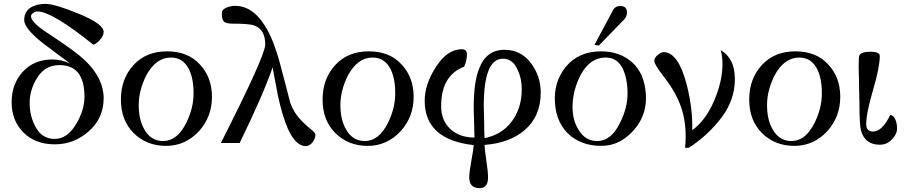

<svg xmlns="http://www.w3.org/2000/svg" viewBox="-20 -738 4688 991"><path d="M515 -573Q515 -555 498 -534.5Q481 -514 462 -507Q248 -679 173 -679Q162 -679 151 -671Q140 -663 140 -654Q140 -621 237 -560Q372 -471 418 -427Q515 -334 515 -231Q515 -128 438.5 -60.5Q362 7 263 7Q164 7 102 -53Q40 -115 40 -210Q40 -305 98 -368Q156 -431 251 -431Q298 -431 342 -410L203 -514Q105 -591 105 -634Q105 -677 136 -697.5Q167 -718 215 -718Q263 -718 389 -666Q515 -614 515 -573ZM416 -239Q416 -402 287 -402Q214 -402 173.5 -339Q133 -276 133 -206Q133 -136 166 -78.5Q199 -21 262.5 -21Q326 -21 371 -94.5Q416 -168 416 -239Z M1011 -406Q1074 -340 1074 -238Q1074 -136 1008 -62Q937 15 837 15Q737 15 670 -51Q604 -117 604 -224Q604 -331 669 -402Q734 -473 842 -473Q950 -473 1011 -406ZM942 -105Q979 -180 979 -256.5Q979 -333 955 -381Q925 -441 862 -441Q785 -441 735 -349Q696 -271 696 -195.5Q696 -120 725 -70Q759 -10 822 -10Q895 -10 942 -105Z M1608 -44Q1608 -23 1593 -3.5Q1578 16 1558 16Q1507 16 1467 -71Q1437 -139 1414 -247L1387 -390Q1338 -248 1217 0H1120Q1349 -451 1349 -508Q1349 -586 1293 -606Q1269 -616 1180 -616Q1147 -616 1136 -626.5Q1125 -637 1125 -669Q1125 -689 1148.5 -698.5Q1172 -708 1192 -708Q1282 -708 1344 -610Q1391 -540 1428 -400L1479 -205Q1497 -159 1523 -129.5Q1549 -100 1578.5 -76Q1608 -52 1608 -44Z M2052 -406Q2115 -340 2115 -238Q2115 -136 2049 -62Q1978 15 1878 15Q1778 15 1711 -51Q1645 -117 1645 -224Q1645 -331 1710 -402Q1775 -473 1883 -473Q1991 -473 2052 -406ZM1983 -105Q2020 -180 2020 -256.5Q2020 -333 1996 -381Q1966 -441 1903 -441Q1826 -441 1776 -349Q1737 -271 1737 -195.5Q1737 -120 1766 -70Q1800 -10 1863 -10Q1936 -10 1983 -105Z M2429 -28 2425 -182Q2425 -315 2453 -384Q2490 -481 2584 -481Q2668 -481 2719.5 -413.5Q2771 -346 2771 -260Q2771 -136 2685 -64Q2609 0 2481 10Q2482 37 2490.5 93Q2499 149 2499 178Q2499 233 2456 233Q2402 233 2402 179Q2402 151 2413 91Q2424 31 2425 11Q2172 -17 2172 -218Q2172 -300 2226 -386Q2286 -484 2364 -484Q2390 -484 2390 -456Q2390 -428 2376 -394Q2257 -349 2257 -190Q2257 -116 2304.5 -72Q2352 -28 2429 -28ZM2477 -192 2479 -104Q2479 -63 2481 -25Q2571 -43 2622 -112Q2673 -181 2673 -277Q2673 -334 2652 -377Q2627 -435 2576 -435Q2477 -435 2477 -192Z M3216 -674Q3216 -652 3202 -638L3071 -503L3048 -506L3145 -687Q3156 -707 3181 -707Q3216 -707 3216 -674ZM3082 -473Q3179 -473 3242.5 -416.5Q3306 -360 3313.5 -253.5Q3321 -147 3254 -69.5Q3187 8 3102 14Q3000 21 2927 -35Q2853 -95 2844.5 -204.5Q2836 -314 2901 -394Q2967 -473 3082 -473ZM3180 -104Q3219 -180 3219 -255.5Q3219 -331 3195 -382Q3167 -441 3107 -441Q3047 -441 3005.5 -393Q2964 -345 2943 -259Q2935 -219 2935 -186Q2935 -119 2965 -70Q3000 -10 3062 -10Q3135 -10 3180 -104Z M3700 -479Q3773 -437 3773 -329.5Q3773 -222 3703.5 -130.5Q3634 -39 3535 25H3516Q3519 -5 3519 -36Q3519 -143 3477 -230Q3453 -282 3405 -344Q3357 -406 3357 -423Q3357 -440 3375 -454.5Q3393 -469 3405 -469Q3481 -469 3525 -299Q3556 -176 3553 -66Q3622 -116 3665.5 -217Q3709 -318 3709 -408Q3709 -446 3700 -479Z M4254 -406Q4317 -340 4317 -238Q4317 -136 4251 -62Q4180 15 4080 15Q3980 15 3913 -51Q3847 -117 3847 -224Q3847 -331 3912 -402Q3977 -473 4085 -473Q4193 -473 4254 -406ZM4185 -105Q4222 -180 4222 -256.5Q4222 -333 4198 -381Q4168 -441 4105 -441Q4028 -441 3978 -349Q3939 -271 3939 -195.5Q3939 -120 3968 -70Q4002 -10 4065 -10Q4138 -10 4185 -105Z M4416 -199 4412 -394Q4412 -442 4415 -451Q4424 -471 4472.5 -471Q4521 -471 4521 -449Q4521 -392 4486 -273Q4451 -154 4451 -97Q4451 -59 4486 -59Q4534 -59 4575 -145Q4591 -143 4600.5 -123Q4610 -103 4610 -74.5Q4610 -46 4584 -18.5Q4558 9 4521 9Q4445 9 4424 -64Q4416 -94 4416 -199Z"/></svg>

Font: GFS Didot
Style: Regular
Weight: 400
Designer: Takis Katsoulidis and George D. Matthiopoulos
Foundry: Takis Katsoulidis and George D. Matthiopoulos
Version: Version 1.0